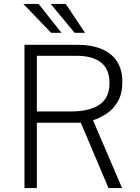

<svg xmlns="http://www.w3.org/2000/svg" viewBox="-20 -949 706 969"><path d="M596 0H527.5L388 -329.5H166V0H103.5V-723H369.5Q443 -723 494 -701.2Q545 -679.5 571.2 -638Q597.5 -596.5 597.5 -536Q597.5 -476 574.8 -437Q552 -398 518 -375.5Q484 -353 449.5 -342ZM337.5 -386.5Q432 -386.5 482.2 -420.8Q532.5 -455 532.5 -529.5Q532.5 -601 489 -634.2Q445.5 -667.5 365.5 -667.5H166V-386.5ZM312 -929 409 -783.5H356.5L236 -929ZM175 -929 290 -783.5H238L98 -929Z"/></svg>

Font: Public Sans ExtraLight
Style: Regular
Weight: 250
Designer: The Public Sans Project Authors: Dan O. Williams and USWDS (Libre Franklin designed by Pablo Impallari and Rodrigo Fuenz
Version: Version 1.007